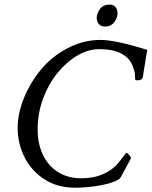

<svg xmlns="http://www.w3.org/2000/svg" viewBox="-20 -829 675 854"><path d="M313.5 5.9Q236.3 5.9 178.7 -30.8Q121.1 -67.4 89.8 -128.4Q58.6 -189.5 58.6 -260.7Q58.6 -325.2 87.4 -395Q116.2 -464.8 164.1 -521.5Q211.9 -579.1 281.7 -615.2Q351.6 -651.4 426.8 -651.4Q493.2 -651.4 634.8 -607.4L615.2 -486.3Q612.3 -471.7 591.8 -471.7Q584 -471.7 581.1 -474.6Q581.1 -489.3 580.1 -501Q579.1 -512.7 570.3 -535.2Q556.6 -571.3 519.5 -590.8Q482.4 -610.4 421.9 -610.4Q372.1 -610.4 323.2 -581.5Q274.4 -552.7 234.4 -502.9Q194.3 -453.1 170.9 -388.7Q147.5 -324.2 147.5 -252.9Q147.5 -190.4 170.4 -141.6Q193.4 -92.8 236.8 -64.5Q280.3 -36.1 341.8 -36.1Q414.1 -36.1 464.8 -68.4Q488.3 -83 504.4 -102.1Q520.5 -121.1 530.3 -135.3Q540 -149.4 543 -149.4Q545.9 -149.4 554.7 -139.2Q563.5 -128.9 562.5 -125Q517.6 -40 513.7 -36.1Q503.9 -25.4 472.2 -15.6Q440.4 -5.9 397.9 0Q355.5 5.9 313.5 5.9ZM447.3 -710.9Q428.7 -710.9 419.4 -722.2Q410.2 -733.4 410.2 -749Q410.2 -769.5 424.8 -789.1Q439.5 -808.6 466.8 -808.6Q485.4 -808.6 494.1 -797.4Q502.9 -786.1 502.9 -770.5Q502.9 -750 488.3 -730.5Q473.6 -710.9 447.3 -710.9Z"/></svg>

Font: Crimson Text
Style: Italic
Weight: 400
Italic angle: -11°
Designer: Sebastian Kosch
Foundry: Sebastian Kosch
Version: Version 1.100; ttfautohint (v1.8.4)